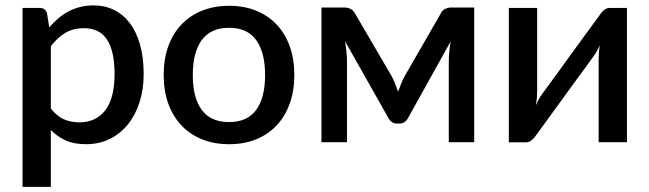

<svg xmlns="http://www.w3.org/2000/svg" viewBox="-20 -540 2466 729"><path d="M65.5 169.5H173V-46.5C189.7 -29.5 208.5 -16.2 229.5 -6.8C250.5 2.8 276 7.5 306 7.5C340 7.5 370.5 0.8 397.5 -12.8C424.5 -26.2 447.5 -44.9 466.5 -68.8C485.5 -92.6 500.1 -120.8 510.2 -153.2C520.4 -185.8 525.5 -220.8 525.5 -258.5C525.5 -300.5 520.9 -337.8 511.8 -370.2C502.6 -402.8 489.7 -430 473 -452C456.3 -474 436.3 -490.8 413 -502.2C389.7 -513.8 363.7 -519.5 335 -519.5C317 -519.5 300.1 -517.5 284.3 -513.5C268.4 -509.5 253.6 -503.8 239.8 -496.5C225.9 -489.2 213 -480.3 201 -470C189 -459.7 177.7 -448.3 167 -436L158.5 -489.5C154.5 -503.2 145.2 -510 130.5 -510H65.5ZM299 -433C317 -433 333.2 -429.8 347.5 -423.5C361.8 -417.2 374 -407 384 -393C394 -379 401.7 -360.9 407 -338.7C412.3 -316.6 415 -289.8 415 -258.5C415 -197.8 403.2 -152.2 379.8 -121.5C356.2 -90.8 323.5 -75.5 281.5 -75.5C259.8 -75.5 240.1 -79.4 222.2 -87.2C204.4 -95.1 188 -108.7 173 -128V-364.5C190 -386.5 208.3 -403.4 228 -415.2C247.7 -427.1 271.3 -433 299 -433Z M850 -518C812 -518 777.8 -511.8 747.2 -499.5C716.8 -487.2 690.7 -469.7 669 -447C647.3 -424.3 630.7 -396.8 619 -364.5C607.3 -332.2 601.5 -295.8 601.5 -255.5C601.5 -215.2 607.3 -178.8 619 -146.5C630.7 -114.2 647.3 -86.6 669 -63.7C690.7 -40.9 716.8 -23.3 747.2 -11C777.8 1.3 812 7.5 850 7.5C887.7 7.5 921.8 1.3 952.2 -11C982.8 -23.3 1008.8 -40.9 1030.2 -63.7C1051.8 -86.6 1068.3 -114.2 1080 -146.5C1091.7 -178.8 1097.5 -215.2 1097.5 -255.5C1097.5 -295.8 1091.7 -332.2 1080 -364.5C1068.3 -396.8 1051.8 -424.3 1030.2 -447C1008.8 -469.7 982.8 -487.2 952.2 -499.5C921.8 -511.8 887.7 -518 850 -518ZM850 -76.5C803.3 -76.5 768.7 -91.9 746 -122.8C723.3 -153.6 712 -197.7 712 -255C712 -312.3 723.3 -356.6 746 -387.8C768.7 -418.9 803.3 -434.5 850 -434.5C896 -434.5 930.2 -418.9 952.8 -387.8C975.2 -356.6 986.5 -312.3 986.5 -255C986.5 -197.7 975.2 -153.6 952.8 -122.8C930.2 -91.9 896 -76.5 850 -76.5Z M1467.5 -250 1329 -487C1323.7 -496.7 1317.4 -503.2 1310.2 -506.5C1303.1 -509.8 1295.8 -511.5 1288.5 -511.5H1200.5V0H1297.5V-308.5C1297.5 -319.2 1296.8 -331.4 1295.2 -345.2C1293.8 -359.1 1292 -371.8 1290 -383.5L1455.5 -90.5C1458.8 -84.5 1463.1 -79.8 1468.2 -76.2C1473.4 -72.8 1479.3 -71 1486 -71H1497.5C1504.2 -71 1510.2 -72.8 1515.5 -76.2C1520.8 -79.8 1525.2 -84.5 1528.5 -90.5L1691 -382.5C1689 -370.8 1687.3 -358.2 1686 -344.8C1684.7 -331.2 1684 -319.2 1684 -308.5V0H1780.5V-511.5H1693C1685.7 -511.5 1678.3 -509.9 1671 -506.8C1663.7 -503.6 1657.5 -497 1652.5 -487L1516 -250C1511.3 -241.3 1507 -232 1503 -222C1499 -212 1495.2 -202 1491.5 -192C1487.8 -202 1484.1 -212 1480.2 -222C1476.4 -232 1472.2 -241.3 1467.5 -250Z M1912 0.5H1977C1985.3 0.5 1992.8 -2.4 1999.5 -8.2C2006.2 -14.1 2011.5 -20.2 2015.5 -26.5C2055.8 -82.2 2092.2 -132.2 2124.5 -176.5C2138.2 -195.5 2151.7 -214.1 2165 -232.3C2178.3 -250.4 2190.3 -266.7 2200.8 -281C2211.3 -295.3 2219.8 -307.1 2226.3 -316.3C2232.8 -325.4 2236.3 -330.3 2237 -331C2240.3 -335.7 2243.7 -341.1 2247 -347.2C2250.3 -353.4 2253.7 -360.2 2257 -367.5C2255.7 -358.8 2254.7 -350.3 2254 -342C2253.3 -333.7 2253 -326.2 2253 -319.5V0H2360.5V-510H2295.5C2287.2 -510 2279.7 -507.2 2273 -501.5C2266.3 -495.8 2261 -489.7 2257 -483C2216.3 -427.3 2179.8 -377.3 2147.5 -333C2133.8 -314 2120.4 -295.4 2107.3 -277.2C2094.1 -259.1 2082.3 -242.8 2071.8 -228.5C2061.3 -214.2 2052.7 -202.5 2046 -193.5C2039.3 -184.5 2035.8 -179.7 2035.5 -179C2028.5 -169 2021.7 -156.3 2015 -141C2016.3 -149.7 2017.4 -158.2 2018.3 -166.8C2019.1 -175.2 2019.5 -183.2 2019.5 -190.5V-510H1912Z"/></svg>

Font: Lato Semibold
Style: Regular
Weight: 600
Designer: Lukasz Dziedzic
Foundry: tyPoland Lukasz Dziedzic
Version: Version 2.006; 2014-01-15